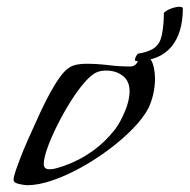

<svg xmlns="http://www.w3.org/2000/svg" viewBox="-20 -542 559 566"><path d="M60 4Q53 4 36.5 0.5Q20 -3 20 -12Q20 -21 27 -41Q34 -61 38 -71Q46 -93 62.5 -130.5Q79 -168 98.5 -210Q118 -252 138 -286Q158 -320 173 -334Q187 -347 202 -350.5Q217 -354 235 -354Q267 -354 299 -350Q331 -346 364 -346Q374 -346 380.5 -352.5Q387 -359 387 -369Q387 -372 386 -375.5Q385 -379 385 -382Q385 -384 393 -384Q411 -384 420.5 -372Q430 -360 433.5 -343Q437 -326 437 -310Q437 -289 432 -266Q427 -243 418 -224Q403 -195 372.5 -163.5Q342 -132 302 -102Q262 -72 218.5 -48Q175 -24 134 -10Q93 4 60 4ZM126 -43Q136 -43 146 -46Q156 -49 166 -52Q261 -85 321 -163Q336 -184 349 -215.5Q362 -247 362 -273Q362 -303 342 -318.5Q322 -334 293 -334Q279 -334 268 -330Q251 -324 230 -300Q209 -276 188 -242.5Q167 -209 149 -173Q131 -137 120 -106.5Q109 -76 109 -58Q109 -43 126 -43ZM381 -362Q378 -362 378 -366Q378 -371 381.5 -377Q385 -383 388 -384Q408 -387 424.5 -394.5Q441 -402 450 -418Q456 -429 459.5 -452.5Q463 -476 463 -504Q471 -512 485 -517Q499 -522 509 -522Q519 -522 519 -517Q519 -446 486 -405Q450 -362 381 -362Z"/></svg>

Font: My Soul
Style: Regular
Weight: 400
Designer: Robert E. Leuschke
Foundry: Robert E. Leuschke
Version: Version 1.010; ttfautohint (v1.8.4.7-5d5b)